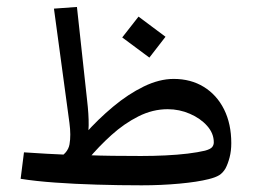

<svg xmlns="http://www.w3.org/2000/svg" viewBox="-20 -538 744 563"><path d="M395.5 5.4Q329.1 5.4 263.7 3.4Q198.2 1.5 140.9 -2.7Q83.5 -6.8 40.5 -13.7L50.3 -91.3Q79.1 -89.4 116.2 -87.2Q153.3 -85 182.1 -84L147 -71.8Q179.2 -88.4 183.8 -114.7Q188.5 -141.1 183.6 -177.7L138.2 -512.7L205.6 -517.6L235.4 -244.1Q237.8 -223.6 239 -205.1Q240.2 -186.5 240 -170.7Q239.7 -154.8 237.8 -140.6L229 -145Q267.6 -188.5 311.8 -225.3Q356 -262.2 401.6 -284.4Q447.3 -306.6 489.3 -306.6Q539.6 -306.6 577.6 -283.2Q615.7 -259.8 637 -217.3Q658.2 -174.8 658.2 -118.2Q658.2 -95.7 653.3 -76.7Q648.4 -57.6 641.1 -43.9Q633.3 -30.8 622.6 -24.2Q611.8 -17.6 591.8 -12.7Q559.1 -4.4 505.9 0.5Q452.6 5.4 395.5 5.4ZM237.8 -70.3 234.9 -83Q274.9 -81.5 310.8 -81.1Q346.7 -80.6 393.6 -80.6Q430.2 -80.6 465.3 -82.3Q500.5 -84 530.5 -87.6Q560.5 -91.3 581.1 -96.2Q597.2 -100.6 602.1 -106.7Q606.9 -112.8 606.9 -120.6Q606.9 -147 587.4 -168.9Q567.9 -190.9 536.9 -204.3Q505.9 -217.8 471.7 -217.8Q427.7 -217.8 386 -196.8Q344.2 -175.8 306.9 -142.1Q269.5 -108.4 237.8 -70.3ZM418 -369.1 338.4 -428.2 386.2 -489.3 465.3 -430.2Z"/></svg>

Font: Markazi Text Medium
Style: Regular
Weight: 500
Designer: Borna Izadpanah (Arabic designer), Fiona Ross (Arabic design director) and Florian Runge (Latin designer)
Foundry: Borna Izadpanah and Florian Runge
Version: Version 1.001